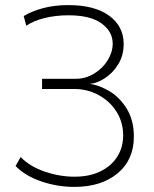

<svg xmlns="http://www.w3.org/2000/svg" viewBox="-20 -719 604 753"><path d="M41 -68 61 -103Q97 -66 155.5 -46Q214 -26 272 -26Q332 -26 375 -47.5Q418 -69 440.5 -105.5Q463 -142 463 -188Q463 -237 439 -277.5Q415 -318 372.5 -343Q330 -368 278 -370H145V-410H277Q316 -410 349.5 -430.5Q383 -451 402.5 -483Q422 -515 422 -548Q422 -595 378.5 -627Q335 -659 248 -659Q198 -659 154 -648Q110 -637 83 -618L73 -656Q104 -675 148.5 -687Q193 -699 248 -699Q351 -699 408 -657.5Q465 -616 465 -546Q465 -502 444 -467.5Q423 -433 391.5 -412.5Q360 -392 332 -390Q366 -386 406.5 -363Q447 -340 476 -294.5Q505 -249 505 -183Q505 -92 441 -39Q377 14 272 14Q205 14 142 -7.5Q79 -29 41 -68Z"/></svg>

Font: Bellota Light
Style: Regular
Weight: 300
Designer: Kemie Guaida
Foundry: Kemie Guaida
Version: Version 4.001